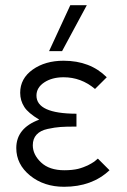

<svg xmlns="http://www.w3.org/2000/svg" viewBox="-20 -715 492 743"><path d="M43 -142.1Q43 -219.2 131.8 -252Q88.9 -277.8 74.2 -300.8Q58.1 -325.7 58.1 -356Q58.1 -411.1 106.4 -445.6Q154.8 -480 226.1 -480Q329.1 -480 393.1 -416L348.1 -371.1H347.2Q293.9 -416 226.1 -416Q181.2 -416 151.1 -396Q121.1 -376 121.1 -345.2Q121.1 -275.4 275.9 -274.9V-225.1H268.1Q234.9 -225.1 213.9 -223.6Q192.9 -222.2 164.6 -216.1Q136.2 -210 121.6 -194.1Q106.9 -178.2 106.9 -152.8Q106.9 -116.7 138.9 -86.4Q170.9 -56.2 229 -56.2Q244.1 -56.2 258.1 -57.6Q272 -59.1 282 -61.5Q292 -64 302.5 -67.9Q313 -71.8 319.6 -75Q326.2 -78.1 333.5 -82.5Q340.8 -86.9 344.5 -89.4Q348.1 -91.8 353 -96.4Q357.9 -101.1 358.9 -101.1L403.8 -56.2Q335.9 7.8 228 7.8Q149.9 7.8 96.4 -35.6Q43 -79.1 43 -142.1ZM169.9 -517.1 252 -694.8H315.9L220.2 -517.1Z"/></svg>

Font: CMU Bright
Style: Roman
Weight: 500
Version: Version 0.7.0